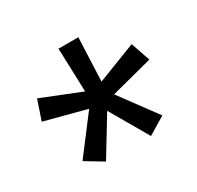

<svg xmlns="http://www.w3.org/2000/svg" viewBox="-89 -789 567 553"><g transform="rotate(-30 194.5 -512.5)"><path d="M229 -688 223 -544 352 -594 374 -530 236 -494 326 -372 268 -337 195 -463 119 -338 61 -373 153 -494 16 -530 38 -595 168 -543 163 -688Z"/></g></svg>

Font: Libra Sans
Style: Regular
Weight: 400
Foundry: Context Ltd
Version: Version 1.002